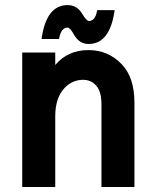

<svg xmlns="http://www.w3.org/2000/svg" viewBox="-20 -747 626 767"><path d="M146 -591.3Q164.6 -726.6 250 -726.6Q287.6 -726.6 308.1 -692.4Q325.7 -663.1 335 -663.1Q361.3 -663.1 368.2 -706.5H438Q419.4 -571.3 334 -571.3Q296.4 -571.3 275.4 -608.9Q259.8 -636.7 250 -636.7Q223.6 -636.7 215.8 -591.3ZM68.8 0V-537.1H200.7V-487.3Q250.5 -546.9 333.5 -546.9Q413.1 -546.9 467.3 -489.3Q517.1 -436.5 517.1 -336.4V0H385.3V-329.6Q385.3 -380.4 365.7 -403.3Q344.7 -428.2 312 -428.2Q269 -428.2 237.8 -395.5Q200.7 -356.4 200.7 -282.2V0Z"/></svg>

Font: Consola Mono
Style: Bold
Weight: 700
Monospace: yes
Designer: Wojciech Kalinowski "wmk69" (wmk69@o2.pl)
Foundry: Wojciech Kalinowski "wmk69" (wmk69@o2.pl)
Version: Version 2.1.0